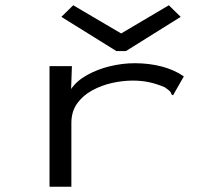

<svg xmlns="http://www.w3.org/2000/svg" viewBox="-20 -708 790 729"><path d="M168 -457H253L250 -370Q271 -401 310.5 -423Q350 -445 397.5 -456.5Q445 -468 492 -468Q546 -468 594 -455.5Q642 -443 678 -418L642 -355L637 -346L631 -350Q629 -358 623.5 -363Q618 -368 605 -377Q574 -390 545.5 -396Q517 -402 484 -402Q446 -402 405.5 -393Q365 -384 329.5 -364.5Q294 -345 272.5 -314.5Q251 -284 251 -241V1H168ZM258 -688 440 -581 621 -688 666 -644 458 -514H422L213 -644Z"/></svg>

Font: Inconsolata ExtraExpanded
Style: Regular
Weight: 400
Width: 8
Monospace: yes
Designer: Raph Levien, Cyreal, Brenton Simpson
Foundry: Raph Levien, Cyreal, Google
Version: Version 3.000; ttfautohint (v1.8.2.53-6de2)